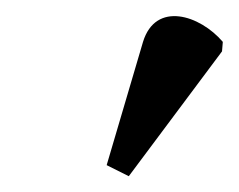

<svg xmlns="http://www.w3.org/2000/svg" viewBox="-20 -829 302 243"><path d="M143 -606 261 -764 262 -776C233 -810 177 -828 161 -776L115 -620Z"/></svg>

Font: Noto Serif ExtraCondensed
Style: Italic
Weight: 400
Width: 2
Italic angle: -12°
Designer: Monotype Design Team
Foundry: Monotype Imaging Inc.
Version: Version 2.014